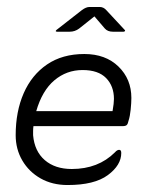

<svg xmlns="http://www.w3.org/2000/svg" viewBox="-20 -522 446 551"><path d="M251 -475 207 -440Q195 -431 180 -431H144Q140 -431 140 -433Q140 -434 142 -436L215 -493Q227 -502 237 -502H266Q277 -502 285 -493L338 -436Q339 -435 339 -435Q339 -435 339 -435Q339 -431 334 -431H304Q289 -431 281 -440ZM76 -160Q75 -153 75 -146Q75 -139 75 -134Q79 -88 108.5 -62.5Q138 -37 186 -37Q262 -37 310 -85Q316 -92 322 -92Q328 -92 328 -83Q328 -48 289.5 -19.5Q251 9 174 9Q130 9 96.5 -10Q63 -29 44 -61.5Q25 -94 25 -134Q25 -202 48 -254.5Q71 -307 115 -337Q159 -367 222 -367Q283 -367 320 -331Q357 -295 357 -241Q357 -227 355 -207.5Q353 -188 349 -176Q347 -166 343.5 -163Q340 -160 332 -160ZM84 -203H303Q307 -226 307 -238Q307 -275 284.5 -298Q262 -321 217 -321Q171 -321 136 -291.5Q101 -262 84 -203Z"/></svg>

Font: Zain Light
Style: Italic
Weight: 300
Italic angle: -10°
Designer: Zain,Boutros
Foundry: Mobile Telecommunications Company (Zain), 2024
Version: Version 1.51; ttfautohint (v1.8.4)